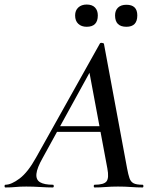

<svg xmlns="http://www.w3.org/2000/svg" viewBox="-58 -826 681 846"><path d="M-34 0Q-38 0 -38 -6Q-38 -12 -34 -12Q-8 -12 28.5 -39.5Q65 -67 101 -132L382 -634Q384 -638 391.5 -637Q399 -636 400 -633L502 -84Q507 -57 512.5 -41Q518 -25 530.5 -18.5Q543 -12 570 -12Q574 -12 574 -6Q574 0 570 0Q545 0 519 -2Q493 -4 462 -4Q432 -4 408 -2Q384 0 359 0Q355 0 355 -6Q355 -12 359 -12Q400 -12 411.5 -27Q423 -42 415 -84L333 -523L379 -583L130 -130Q105 -86 102.5 -60Q100 -34 118.5 -23Q137 -12 175 -12Q179 -12 179 -6Q179 0 174 0Q151 0 119.5 -2Q88 -4 58 -4Q29 -4 10.5 -2Q-8 0 -34 0ZM179 -245 194 -270H411L413 -245ZM324 -708Q301 -708 287 -721Q273 -734 273 -758Q273 -780 287 -793Q301 -806 324 -806Q348 -806 360.5 -793Q373 -780 373 -758Q373 -708 324 -708ZM499 -708Q449 -708 449 -758Q449 -780 462 -792.5Q475 -805 499 -805Q547 -805 547 -758Q547 -708 499 -708Z"/></svg>

Font: Cormorant Infant Light SemiBold
Style: Italic
Weight: 600
Italic angle: -10°
Version: Version 4.001